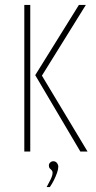

<svg xmlns="http://www.w3.org/2000/svg" viewBox="-20 -611 387 774"><path d="M304 0 122 -308 298 -591H326L149 -306L333 0ZM78 0V-591H102V0ZM168 143Q177 127 184.5 111.5Q192 96 192 85Q192 79 188.5 75.5Q185 72 181 68Q177 64 177 56Q177 49 182.5 44Q188 39 195 39Q204 39 209.5 46Q215 53 215 61Q215 71 210 85.5Q205 100 197.5 115Q190 130 181 143Z"/></svg>

Font: Alumni Sans Thin Thin
Style: Regular
Weight: 250
Version: Version 1.018